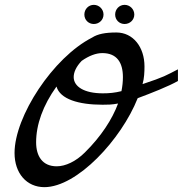

<svg xmlns="http://www.w3.org/2000/svg" viewBox="-20 -778 754 792"><path d="M714 -492C663 -466 661 -462 568 -431C575 -455 576 -482 576 -504C576 -584 529 -644 460 -644C415 -644 383 -638 360 -623C199 -541 40 -298 40 -147C40 -63 90 -6 163 -6C298 -6 480 -202 548 -373C602 -393 678 -423 714 -444ZM317 -527C347 -548 376 -559 402 -559C463 -559 487 -519 487 -460C487 -441 485 -422 481 -402C453 -395 430 -393 404 -393C327 -393 284 -421 284 -460C284 -480 294 -503 317 -527ZM330 -149C293 -112 250 -92 214 -92C155 -92 129 -134 129 -191C129 -264 157 -343 213 -421C228 -369 304 -346 403 -346C422 -346 442 -346 467 -351C443 -286 397 -215 330 -149ZM328 -718C328 -696 345 -679 367 -679C389 -679 407 -696 407 -718C407 -740 389 -758 367 -758C345 -758 328 -740 328 -718ZM455 -718C455 -696 472 -679 494 -679C516 -679 534 -696 534 -718C534 -740 516 -758 494 -758C472 -758 455 -740 455 -718Z"/></svg>

Font: Marck Script
Style: Regular
Weight: 400
Designer: Denis Masharov, Marck Fogel
Foundry: Denis Masharov
Version: Version 1.002